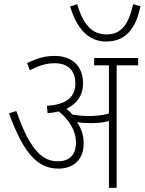

<svg xmlns="http://www.w3.org/2000/svg" viewBox="-20 -900 693 920"><path d="M653 -870 618 -880C596 -783 562 -735 490 -735C418 -735 377 -787 350 -880L316 -869C349 -761 404 -701 489 -701C577 -701 630 -757 653 -870ZM381 -213C381 -252 369 -286 349 -315C369 -311 392 -310 414 -310C443 -310 473 -312 502 -320V0H539V-587H642V-622H431V-587H502V-356C470 -347 438 -344 407 -344C383 -344 355 -346 327 -351C318 -361 309 -370 299 -379C350 -403 378 -445 378 -500C378 -582 327 -632 242 -632C192 -632 154 -619 110 -598L123 -563C164 -585 200 -597 242 -597C305 -597 341 -563 341 -500C341 -436 300 -399 205 -393L208 -358C227 -359 245 -362 262 -366C310 -326 344 -276 344 -217C344 -152 307 -127 256 -127C171 -127 115 -206 58 -368L23 -357C94 -163 161 -92 260 -92C324 -92 381 -128 381 -213Z"/></svg>

Font: Noto Sans SemiCondensed ExtraLight
Style: Regular
Weight: 200
Width: 4
Designer: Monotype Design Team
Foundry: Monotype Imaging Inc.
Version: Version 2.013